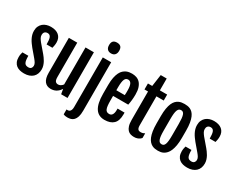

<svg xmlns="http://www.w3.org/2000/svg" viewBox="-125 -1579 3057 2448"><g transform="rotate(30 1403.0 -355.0)"><path d="M37.1 -140.6C37.1 -113 41.3 -89.7 49.8 -70.8C58.3 -51.9 69.8 -36.7 84.5 -25.1C99.1 -13.6 116.4 -5.3 136.2 -0.2C156.1 4.8 177.2 7.3 199.7 7.3C227.1 7.3 251.4 3.6 272.7 -3.9C294 -11.4 312 -22 326.7 -35.6C341.3 -49.3 352.4 -65.8 359.9 -85.2C367.4 -104.6 371.1 -126.1 371.1 -149.9C371.1 -169.4 368.2 -188.2 362.3 -206.1C356.4 -224 349.3 -240.5 340.8 -255.6C332.4 -270.8 323.4 -284.6 314 -297.1L289.1 -329.1L190.4 -444.8C178.1 -460.4 168.1 -474.9 160.6 -488.3C153.2 -501.6 149.4 -516.1 149.4 -531.7C149.4 -538.9 150.3 -545.9 152.1 -552.7C153.9 -559.6 157 -565.8 161.4 -571.3C165.8 -576.8 171.5 -581.3 178.7 -584.7C185.9 -588.1 194.8 -589.8 205.6 -589.8C217.9 -589.8 227.9 -587.1 235.6 -581.5C243.2 -576 249.3 -567.8 253.7 -556.9C258.1 -546 261.1 -532.2 262.7 -515.6C264.3 -499 265.3 -479.7 265.6 -457.5H351.1C353.7 -467.9 356.4 -480.5 359.1 -495.1C361.9 -509.8 363.3 -524.9 363.3 -540.5C363.3 -563.6 359.5 -583.9 352.1 -601.3C344.6 -618.7 333.8 -633.3 319.8 -645C305.8 -656.7 289.1 -665.5 269.5 -671.4C250 -677.2 228 -680.2 203.6 -680.2C181.5 -680.2 160.5 -677.1 140.6 -670.9C120.8 -664.7 103.3 -655.3 88.1 -642.6C73 -629.9 61 -613.9 52 -594.7C43.1 -575.5 38.6 -552.9 38.6 -526.9C38.6 -507.3 41.1 -488.8 46.1 -471.2C51.2 -453.6 57.9 -436.8 66.2 -420.7C74.5 -404.5 84.1 -388.9 95 -373.8C105.9 -358.6 117.2 -343.8 128.9 -329.1L219.2 -222.7L236.8 -200.2C242 -193.4 246.4 -186.6 250 -179.9C253.6 -173.3 256.3 -166.7 258.3 -160.2C260.3 -153.6 261.2 -146.8 261.2 -139.6C261.2 -126 257 -113.9 248.5 -103.5C240.1 -93.1 226.6 -87.9 208 -87.9C194.7 -87.9 183.3 -90 174.1 -94.2C164.8 -98.5 157.4 -105.5 151.9 -115.2C146.3 -125 142.3 -138.1 139.9 -154.5C137.5 -171 136.2 -191.4 136.2 -215.8H49.3C46.7 -207.7 44 -196.8 41.3 -183.1C38.5 -169.4 37.1 -155.3 37.1 -140.6Z M469.2 -672.4V-157.2C469.2 -101.9 479.9 -60.5 501.2 -33.2C522.5 -5.9 552.9 7.8 592.3 7.8C604.7 7.8 617 6.5 629.4 3.9C641.8 1.3 653.9 -3 665.8 -9C677.7 -15.1 689 -23.2 700 -33.4C710.9 -43.7 721.2 -56.5 731 -71.8H731.4L743.7 0H837.9V-672.4H714.4V-127.4C704.9 -114.7 694.3 -105 682.6 -98.1C670.9 -91.3 658.9 -87.9 646.5 -87.9C628.9 -87.9 615.6 -93.7 606.4 -105.2C597.3 -116.8 592.8 -137.4 592.8 -167V-672.4Z M1032.7 -768.6C1057.1 -768.6 1075.8 -775.6 1088.6 -789.8C1101.5 -804 1107.9 -823.7 1107.9 -849.1C1107.9 -876.5 1101.6 -896.3 1088.9 -908.7C1076.2 -921.1 1057.6 -927.2 1033.2 -927.2C1021.5 -927.2 1011.1 -925.9 1002 -923.1C992.8 -920.3 985.1 -915.9 978.8 -909.9C972.4 -903.9 967.5 -895.9 964.1 -886C960.7 -876.1 959 -863.8 959 -849.1C959 -822.8 965.6 -802.7 978.8 -789.1C991.9 -775.4 1009.9 -768.6 1032.7 -768.6ZM968.8 -672.4V56.6C968.8 71.3 967.4 83.6 964.6 93.5C961.8 103.4 958 111.4 953.1 117.4C948.2 123.5 942.5 127.8 936 130.4C929.5 133 922.7 134.3 915.5 134.3C912.9 134.3 910.3 134.2 907.7 134C905.1 133.9 902.5 133.6 899.9 133.3V205.1C909.7 209.6 919.6 212.7 929.7 214.4C939.8 216 949.7 216.8 959.5 216.8C976.7 216.8 993.3 214.5 1009.3 210C1025.2 205.4 1039.4 196.7 1051.8 183.8C1064.1 171 1074 153.2 1081.3 130.4C1088.6 107.6 1092.3 77.8 1092.3 41V-672.4Z M1383.3 7.3C1440.9 7.3 1484.9 -7.2 1515.4 -36.4C1545.8 -65.5 1561 -112 1561 -175.8V-201.7H1458V-180.7C1458 -163.1 1456.4 -148.4 1453.1 -136.5C1449.9 -124.6 1445.6 -115.1 1440.2 -107.9C1434.8 -100.7 1428.5 -95.6 1421.4 -92.5C1414.2 -89.4 1406.9 -87.9 1399.4 -87.9C1385.4 -87.9 1373.8 -90.6 1364.5 -95.9C1355.2 -101.3 1347.9 -110.1 1342.5 -122.3C1337.2 -134.5 1333.3 -150.6 1331.1 -170.7C1328.8 -190.7 1327.6 -215.3 1327.6 -244.6V-313H1550.8C1553.1 -323.7 1555.3 -335.4 1557.4 -348.1C1559.5 -360.8 1561.2 -373.9 1562.5 -387.5C1563.8 -401 1564.9 -414.7 1565.7 -428.7C1566.5 -442.7 1566.9 -456.5 1566.9 -470.2C1566.9 -510.6 1562.3 -544.3 1553 -571.3C1543.7 -598.3 1531.2 -619.9 1515.6 -636C1500 -652.1 1481.9 -663.5 1461.4 -670.2C1440.9 -676.8 1419.6 -680.2 1397.5 -680.2C1385.4 -680.2 1372.3 -679.3 1358.2 -677.5C1344 -675.7 1329.8 -671.6 1315.4 -665.3C1301.1 -658.9 1287.2 -649.7 1273.7 -637.7C1260.2 -625.7 1248.3 -609.3 1238 -588.6C1227.8 -568 1219.5 -542.4 1213.1 -512C1206.8 -481.5 1203.6 -445 1203.6 -402.3V-275.4C1203.6 -225.3 1207.5 -182.4 1215.3 -146.7C1223.1 -111.1 1234.7 -81.9 1250 -59.1C1265.3 -36.3 1284.1 -19.5 1306.4 -8.8C1328.7 2 1354.3 7.3 1383.3 7.3ZM1451.7 -396H1327.6V-437C1327.6 -466 1328.9 -490.2 1331.5 -509.8C1334.1 -529.3 1338.1 -545 1343.3 -556.9C1348.5 -568.8 1355.1 -577.2 1363.3 -582.3C1371.4 -587.3 1380.9 -589.8 1391.6 -589.8C1412.1 -589.8 1427.6 -580.1 1438 -560.5C1448.4 -541 1453.6 -509.1 1453.6 -464.8V-448.5C1453.6 -442.1 1453.5 -435.7 1453.4 -429.2C1453.2 -422.7 1453 -416.4 1452.6 -410.4C1452.3 -404.4 1452 -399.6 1451.7 -396Z M1685.5 -584.5V-167.5C1685.5 -131 1689.2 -101.4 1696.5 -78.6C1703.9 -55.8 1713.7 -38 1726.1 -25.1C1738.4 -12.3 1752.6 -3.6 1768.6 1C1784.5 5.5 1801.1 7.8 1818.4 7.8C1827.1 7.8 1836.1 7.2 1845.2 5.9C1854.3 4.6 1863.3 2.2 1872.1 -1.2C1880.9 -4.6 1889.4 -9.1 1897.7 -14.6C1906 -20.2 1913.7 -27.3 1920.9 -36.1V-104.5C1912.4 -99.3 1903.6 -95.2 1894.3 -92.3C1885 -89.4 1874.3 -87.9 1862.3 -87.9C1855.1 -87.9 1848.3 -88.7 1841.8 -90.3C1835.3 -92 1829.6 -95.3 1824.7 -100.3C1819.8 -105.4 1816 -112.4 1813.2 -121.3C1810.5 -130.3 1809.1 -142.1 1809.1 -156.7V-584.5H1916.5V-672.4H1809.1V-846.7H1721.2L1696.3 -672.4H1633.3V-584.5Z M2170.4 7.3C2183.4 7.3 2197 6.1 2211.2 3.7C2225.3 1.2 2239.3 -3.7 2252.9 -11.2C2266.6 -18.7 2279.6 -29.2 2292 -42.7C2304.4 -56.2 2315.3 -73.9 2324.7 -95.7C2334.1 -117.5 2341.6 -144.2 2347.2 -175.8C2352.7 -207.4 2355.5 -245 2355.5 -288.6V-394C2355.5 -438 2352.8 -475.7 2347.4 -507.1C2342 -538.5 2334.7 -564.8 2325.4 -585.9C2316.2 -607.1 2305.4 -623.9 2293.2 -636.5C2281 -649 2268.1 -658.4 2254.4 -664.8C2240.7 -671.1 2226.7 -675.3 2212.4 -677.2C2198.1 -679.2 2184.2 -680.2 2170.9 -680.2C2156.9 -680.2 2142.6 -679.1 2127.9 -677C2113.3 -674.9 2099 -670.5 2085.2 -663.8C2071.4 -657.1 2058.3 -647.5 2045.9 -635C2033.5 -622.5 2022.7 -605.6 2013.4 -584.5C2004.2 -563.3 1996.8 -537.2 1991.5 -506.1C1986.1 -475 1983.4 -437.7 1983.4 -394V-288.6C1983.4 -244.3 1986 -206.2 1991.2 -174.3C1996.4 -142.4 2003.6 -115.6 2012.7 -93.8C2021.8 -71.9 2032.5 -54.4 2044.7 -41C2056.9 -27.7 2069.9 -17.4 2083.7 -10.3C2097.6 -3.1 2111.9 1.6 2126.7 3.9C2141.5 6.2 2156.1 7.3 2170.4 7.3ZM2171.4 -87.9C2159.7 -87.9 2149.8 -90.7 2141.8 -96.4C2133.9 -102.1 2127.3 -111.5 2122.1 -124.5C2116.9 -137.5 2113.1 -154.7 2110.8 -176C2108.6 -197.3 2107.4 -223.8 2107.4 -255.4V-420.9C2107.4 -452.5 2108.6 -479 2110.8 -500.5C2113.1 -522 2116.9 -539.3 2122.1 -552.5C2127.3 -565.7 2133.9 -575.2 2141.8 -581.1C2149.8 -586.9 2159.7 -589.8 2171.4 -589.8C2182.5 -589.8 2191.8 -586.9 2199.5 -581.1C2207.1 -575.2 2213.3 -565.7 2218 -552.5C2222.7 -539.3 2226.2 -522 2228.3 -500.5C2230.4 -479 2231.4 -452.5 2231.4 -420.9V-255.4C2231.4 -223.8 2230.4 -197.3 2228.3 -176C2226.2 -154.7 2222.7 -137.5 2218 -124.5C2213.3 -111.5 2207.1 -102.1 2199.5 -96.4C2191.8 -90.7 2182.5 -87.9 2171.4 -87.9Z M2438.5 -140.6C2438.5 -113 2442.7 -89.7 2451.2 -70.8C2459.6 -51.9 2471.2 -36.7 2485.8 -25.1C2500.5 -13.6 2517.7 -5.3 2537.6 -0.2C2557.5 4.8 2578.6 7.3 2601.1 7.3C2628.4 7.3 2652.8 3.6 2674.1 -3.9C2695.4 -11.4 2713.4 -22 2728 -35.6C2742.7 -49.3 2753.7 -65.8 2761.2 -85.2C2768.7 -104.6 2772.5 -126.1 2772.5 -149.9C2772.5 -169.4 2769.5 -188.2 2763.7 -206.1C2757.8 -224 2750.7 -240.5 2742.2 -255.6C2733.7 -270.8 2724.8 -284.6 2715.3 -297.1L2690.4 -329.1L2591.8 -444.8C2579.4 -460.4 2569.5 -474.9 2562 -488.3C2554.5 -501.6 2550.8 -516.1 2550.8 -531.7C2550.8 -538.9 2551.7 -545.9 2553.5 -552.7C2555.3 -559.6 2558.3 -565.8 2562.7 -571.3C2567.1 -576.8 2572.9 -581.3 2580.1 -584.7C2587.2 -588.1 2596.2 -589.8 2606.9 -589.8C2619.3 -589.8 2629.3 -587.1 2637 -581.5C2644.6 -576 2650.6 -567.8 2655 -556.9C2659.4 -546 2662.4 -532.2 2664.1 -515.6C2665.7 -499 2666.7 -479.7 2667 -457.5H2752.4C2755 -467.9 2757.7 -480.5 2760.5 -495.1C2763.3 -509.8 2764.6 -524.9 2764.6 -540.5C2764.6 -563.6 2760.9 -583.9 2753.4 -601.3C2745.9 -618.7 2735.2 -633.3 2721.2 -645C2707.2 -656.7 2690.4 -665.5 2670.9 -671.4C2651.4 -677.2 2629.4 -680.2 2605 -680.2C2582.8 -680.2 2561.8 -677.1 2542 -670.9C2522.1 -664.7 2504.6 -655.3 2489.5 -642.6C2474.4 -629.9 2462.3 -613.9 2453.4 -594.7C2444.4 -575.5 2439.9 -552.9 2439.9 -526.9C2439.9 -507.3 2442.5 -488.8 2447.5 -471.2C2452.6 -453.6 2459.2 -436.8 2467.5 -420.7C2475.8 -404.5 2485.4 -388.9 2496.3 -373.8C2507.2 -358.6 2518.6 -343.8 2530.3 -329.1L2620.6 -222.7L2638.2 -200.2C2643.4 -193.4 2647.8 -186.6 2651.4 -179.9C2654.9 -173.3 2657.7 -166.7 2659.7 -160.2C2661.6 -153.6 2662.6 -146.8 2662.6 -139.6C2662.6 -126 2658.4 -113.9 2649.9 -103.5C2641.4 -93.1 2627.9 -87.9 2609.4 -87.9C2596 -87.9 2584.7 -90 2575.4 -94.2C2566.2 -98.5 2558.8 -105.5 2553.2 -115.2C2547.7 -125 2543.7 -138.1 2541.3 -154.5C2538.8 -171 2537.6 -191.4 2537.6 -215.8H2450.7C2448.1 -207.7 2445.4 -196.8 2442.6 -183.1C2439.9 -169.4 2438.5 -155.3 2438.5 -140.6Z"/></g></svg>

Font: Fjalla One
Style: Regular
Weight: 400
Designer: Irina Smirnova
Foundry: Irina Smirnova
Version: Version 1.001